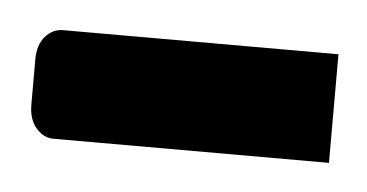

<svg xmlns="http://www.w3.org/2000/svg" viewBox="-44 -114 279 146"><g transform="rotate(5 95.5 -41.5)"><path d="M0 -82.9Q-7.8 -82.9 -13.4 -76.6Q-19.1 -70.2 -19.1 -58.9V-24.5Q-19.1 -13.1 -13.4 -6.6Q-7.8 0 0 0H210.2V-82.9Z"/></g></svg>

Font: Pinar-VF-FD
Style: Regular
Weight: 300
Designer: Amin Abedi
Version: Version 3.0